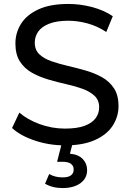

<svg xmlns="http://www.w3.org/2000/svg" viewBox="-20 -728 661 972"><path d="M309 8Q229 8 156 -16.5Q83 -41 41 -80L78 -158Q118 -123 180 -100Q242 -77 309 -77Q370 -77 408 -91Q446 -105 464 -129.5Q482 -154 482 -185Q482 -221 458.5 -243Q435 -265 397.5 -278.5Q360 -292 315 -302Q270 -312 224.5 -325.5Q179 -339 141.5 -360Q104 -381 81 -416.5Q58 -452 58 -508Q58 -562 86.5 -607.5Q115 -653 174.5 -680.5Q234 -708 326 -708Q387 -708 447 -692Q507 -676 551 -646L518 -566Q473 -596 423 -609.5Q373 -623 326 -623Q267 -623 229 -608Q191 -593 173.5 -568Q156 -543 156 -512Q156 -475 179.5 -453Q203 -431 240.5 -418Q278 -405 323 -394.5Q368 -384 413.5 -371Q459 -358 496.5 -337Q534 -316 557 -281Q580 -246 580 -191Q580 -138 551 -92.5Q522 -47 461.5 -19.5Q401 8 309 8ZM297 224Q271 224 249 218.5Q227 213 208 202L229 153Q245 162 261.5 166Q278 170 297 170Q326 170 339.5 159.5Q353 149 353 130Q353 112 339.5 101.5Q326 91 296 91H269L294 -7H349L334 50Q377 54 399 77Q421 100 421 133Q421 175 387 199.5Q353 224 297 224Z"/></svg>

Font: MOST Montserrat Medium
Style: Regular
Weight: 500
Designer: Julieta Ulanovsky
Foundry: Julieta Ulanovsky
Version: Version 8.000;March 11, 2024;FontCreator 15.0.0.2926 64-bit